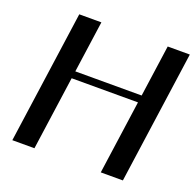

<svg xmlns="http://www.w3.org/2000/svg" viewBox="-131 -885 1033 1020"><g transform="rotate(20 386.0 -375.0)"><path d="M772.5 -750 667 0H542L600.6 -417H225.6L167 0H42L147.5 -750H272.5L231.4 -458H606.4L647.5 -750Z"/></g></svg>

Font: okolaks
Style: BoldItalic
Weight: 600
Width: 8
Italic angle: -8°
Version: Version 000.6.0